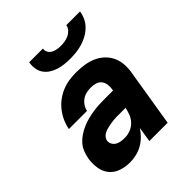

<svg xmlns="http://www.w3.org/2000/svg" viewBox="-205 -871 1010 1010"><g transform="rotate(-45 300.0 -366.0)"><path d="M180 8Q146 8 115 -2.5Q84 -13 64 -37Q44 -61 39 -94Q34 -127 39 -161Q43 -183 51 -204Q59 -225 74 -242Q89 -259 108.5 -272Q128 -285 149 -294Q170 -303 191.5 -308.5Q213 -314 234.5 -317.5Q256 -321 277 -322Q298 -323 319 -323H384L385 -331Q388 -348 385.5 -365Q383 -382 373 -394.5Q363 -407 346.5 -412Q330 -417 313 -417Q297 -417 280 -413.5Q263 -410 248.5 -400Q234 -390 224 -375Q214 -360 211 -344H76Q81 -370 92 -395Q103 -420 120.5 -442.5Q138 -465 160.5 -482Q183 -499 208.5 -509.5Q234 -520 260.5 -524Q287 -528 313 -528Q344 -528 373.5 -523.5Q403 -519 429.5 -507.5Q456 -496 477 -476Q498 -456 509.5 -430Q521 -404 522.5 -373.5Q524 -343 518 -313L467 0H331L344 -84Q331 -63 312.5 -45Q294 -27 272.5 -15Q251 -3 227 2.5Q203 8 180 8ZM253 -103Q273 -103 294 -111Q315 -119 330.5 -135Q346 -151 354 -171.5Q362 -192 366 -212H319Q310 -212 300 -212Q290 -212 280 -211Q270 -210 260 -208.5Q250 -207 239.5 -205Q229 -203 219.5 -200Q210 -197 200.5 -192Q191 -187 184 -178.5Q177 -170 175 -160Q173 -146 179.5 -133.5Q186 -121 198 -114Q210 -107 224 -105Q238 -103 253 -103ZM343 -600Q321 -600 299 -602.5Q277 -605 257 -611.5Q237 -618 219.5 -629.5Q202 -641 190.5 -658Q179 -675 176 -696.5Q173 -718 177 -740H279Q277 -725 283.5 -713Q290 -701 302 -694.5Q314 -688 328 -685.5Q342 -683 357 -683Q371 -683 386 -685.5Q401 -688 415 -694.5Q429 -701 440 -713Q451 -725 453 -740H555Q552 -718 542 -696.5Q532 -675 514.5 -658Q497 -641 476 -629.5Q455 -618 432.5 -611.5Q410 -605 387.5 -602.5Q365 -600 343 -600Z"/></g></svg>

Font: Iosevka SS04 Hv Ex Obl
Style: Regular
Weight: 900
Width: 7
Italic angle: -9°
Monospace: yes
Designer: Belleve Invis
Foundry: Belleve Invis
Version: Version 19.0.0; ttfautohint (v1.8.4)